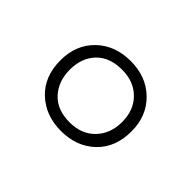

<svg xmlns="http://www.w3.org/2000/svg" viewBox="-68 -861 565 565"><g transform="rotate(45 214.0 -578.5)"><path d="M214 -433Q150 -433 108 -472.5Q66 -512 66 -579Q66 -644 107.5 -684Q149 -724 214 -724Q279 -724 320.5 -683.5Q362 -643 362 -579Q362 -512 320.5 -472.5Q279 -433 214 -433ZM214 -469Q264 -469 293.5 -500Q323 -531 323 -579Q323 -628 293 -658Q263 -688 214 -688Q162 -688 133.5 -658Q105 -628 105 -579Q105 -531 133.5 -500Q162 -469 214 -469Z"/></g></svg>

Font: Noto Sans Thaana ExtraLight
Style: Regular
Weight: 200
Designer: David Williams
Foundry: Google Inc.
Version: Version 3.001; ttfautohint (v1.8.4.7-5d5b)